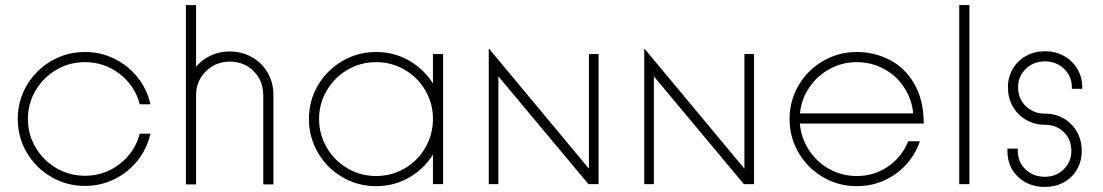

<svg xmlns="http://www.w3.org/2000/svg" viewBox="-20 -726 4347 757"><path d="M50 -257Q50 -329 85.5 -389.5Q121 -450 182 -485.5Q243 -521 315 -521Q377 -521 431 -494.5Q485 -468 522.5 -421Q560 -374 573 -315H531Q512 -388 452 -434.5Q392 -481 315 -481Q254 -481 202.5 -451Q151 -421 120.5 -369.5Q90 -318 90 -257Q90 -196 120.5 -144.5Q151 -93 202.5 -63Q254 -33 315 -33Q392 -33 452 -79.5Q512 -126 531 -199H573Q560 -140 522.5 -93Q485 -46 431 -19.5Q377 7 315 7Q243 7 182 -28.5Q121 -64 85.5 -124.5Q50 -185 50 -257Z M886 -523Q934 -523 973.5 -500.5Q1013 -478 1035.5 -439Q1058 -400 1058 -352V1H1018V-350Q1018 -407 980.5 -445Q943 -483 886 -483Q830 -483 791.5 -444.5Q753 -406 753 -350V1H713V-352Q713 -400 736 -439Q759 -478 798.5 -500.5Q838 -523 886 -523ZM713 -706H753V0H713Z M1198 -257Q1198 -329 1233.5 -389.5Q1269 -450 1330 -485.5Q1391 -521 1463 -521Q1535 -521 1595.5 -485.5Q1656 -450 1691.5 -389.5Q1727 -329 1727 -257Q1727 -185 1691.5 -124Q1656 -63 1595.5 -27.5Q1535 8 1463 8Q1391 8 1330 -27.5Q1269 -63 1233.5 -124Q1198 -185 1198 -257ZM1687 -257Q1687 -318 1657 -369.5Q1627 -421 1575.5 -451Q1524 -481 1463 -481Q1402 -481 1350.5 -451Q1299 -421 1268.5 -369.5Q1238 -318 1238 -257Q1238 -196 1268.5 -144Q1299 -92 1350.5 -62Q1402 -32 1463 -32Q1524 -32 1575.5 -62Q1627 -92 1657 -144Q1687 -196 1687 -257ZM1687 -513H1727V0H1687Z M1907 -533H1909L2302 -61V-513H2340V0H2300L1945 -425V0H1907Z M2520 -533H2522L2915 -61V-513H2953V0H2913L2558 -425V0H2520Z M3093 -257Q3093 -329 3128.5 -389.5Q3164 -450 3225 -485.5Q3286 -521 3358 -521Q3427 -521 3487.5 -490Q3548 -459 3585 -395Q3622 -331 3622 -239H3105V-279H3612L3581 -247Q3584 -310 3555 -364Q3526 -418 3473.5 -449.5Q3421 -481 3358 -481Q3297 -481 3245.5 -451Q3194 -421 3163.5 -369.5Q3133 -318 3133 -257Q3133 -196 3163.5 -144Q3194 -92 3245.5 -62Q3297 -32 3358 -32Q3426 -32 3480.5 -69Q3535 -106 3561 -169H3607Q3580 -90 3512 -41Q3444 8 3358 8Q3286 8 3225 -27.5Q3164 -63 3128.5 -124Q3093 -185 3093 -257Z M3762 -706H3802V0H3762Z M3952 -131V-140H3993V-131Q3993 -87 4023.5 -58Q4054 -29 4100 -29Q4144 -29 4174 -58.5Q4204 -88 4204 -131Q4204 -176 4174.5 -205Q4145 -234 4100 -234Q4059 -234 4025.5 -253.5Q3992 -273 3973 -306.5Q3954 -340 3954 -382Q3954 -422 3973 -454.5Q3992 -487 4025.5 -505.5Q4059 -524 4100 -524Q4141 -524 4174.5 -505.5Q4208 -487 4227.5 -454.5Q4247 -422 4247 -382V-376H4206V-382Q4206 -425 4175.5 -454.5Q4145 -484 4100 -484Q4055 -484 4024.5 -454.5Q3994 -425 3994 -382Q3994 -337 4024.5 -307.5Q4055 -278 4100 -278Q4141 -278 4174 -259Q4207 -240 4226 -206.5Q4245 -173 4245 -131Q4245 -90 4226 -57.5Q4207 -25 4174 -7Q4141 11 4100 11Q4036 11 3994 -28.5Q3952 -68 3952 -131Z"/></svg>

Font: Lineal Thin
Style: Regular
Weight: 200
Designer: Created by Frank Adebiaye with contributions from Anton Moglia & Ariel Martín Pérez
Created by Frank ADEBIAYE with FontF
Foundry: Velvetyne Type Foundry
Version: Version 2.000;Glyphs 3.2 (3227)